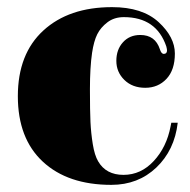

<svg xmlns="http://www.w3.org/2000/svg" viewBox="-20 -508 532 538"><path d="M458 -154 460 -164H478Q469 -87 418 -38.5Q367 10 292 10Q170 10 100 -55Q30 -120 30 -238.5Q30 -357 101.5 -422.5Q173 -488 294 -488Q379 -488 424.5 -446Q470 -404 470 -358Q470 -312 446.5 -287Q423 -262 387 -262Q351 -262 328.5 -284Q306 -306 306 -337.5Q306 -369 324.5 -389.5Q343 -410 373 -410Q415 -410 428 -370Q432 -357 439 -357Q448 -357 448 -367Q448 -370 446 -378Q418 -460 327 -460Q300 -460 281 -445.5Q262 -431 252.5 -412Q243 -393 238 -360Q232 -319 232 -258Q232 -197 233.5 -166Q235 -135 240 -104Q245 -73 255 -56Q277 -18 326 -18Q375 -18 411 -57Q447 -96 458 -154Z"/></svg>

Font: Elsie Black
Style: Regular
Weight: 900
Designer: Alejandro Inler
Foundry: Alejandro Inler
Version: 1.002